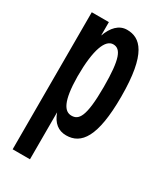

<svg xmlns="http://www.w3.org/2000/svg" viewBox="-167 -538 647 768"><g transform="rotate(30 156.5 -154.5)"><path d="M27 167H107V-50C122 -8 148 12 184 12C253 12 298 -46 298 -232C298 -432 246 -476 185 -476C148 -476 122 -448 106 -404V-466H27ZM163 -67C131 -67 107 -100 106 -216C106 -340 130 -398 166 -398C201 -398 218 -361 218 -231C218 -91 196 -67 163 -67Z"/></g></svg>

Font: Inconsolata ExtraCondensed
Style: Bold
Weight: 700
Width: 2
Monospace: yes
Designer: Raph Levien, Cyreal, Brenton Simpson
Foundry: Raph Levien, Cyreal, Google
Version: Version 3.100